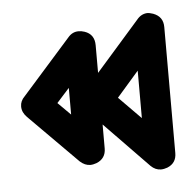

<svg xmlns="http://www.w3.org/2000/svg" viewBox="-35 -509 382 378"><g transform="rotate(-5 156.5 -319.5)"><path d="M5.4 -312.5C5.4 -304.2 8.8 -297.4 15.1 -291L110.8 -194.8C117.2 -189 124 -186 131.3 -186C135.3 -186 139.2 -187 143.6 -188.5C155.8 -193.4 162.1 -202.6 162.1 -215.8V-263.2L249 -173.8C254.9 -168 261.7 -165 269 -165C273.4 -165 277.3 -166 281.7 -167.5C293.9 -172.4 299.8 -181.6 299.8 -194.8V-443.8C299.8 -457.5 293.5 -466.8 280.3 -471.7C275.9 -473.1 272 -474.1 268.6 -474.1C260.7 -473.6 253.9 -470.2 248 -462.9L162.1 -365.2V-419.9C162.1 -434.1 155.8 -443.8 142.6 -448.2C138.2 -449.7 134.3 -450.2 130.9 -450.2C122.6 -450.2 115.7 -446.8 109.9 -439.9L14.2 -332C8.3 -326.2 5.4 -319.8 5.4 -312.5ZM102.1 -340.8V-288.1L77.1 -313ZM240.2 -362.8V-269L196.8 -313Z"/></g></svg>

Font: Nemoy
Style: Medium
Weight: 500
Designer: BSozoo
Foundry: BSozoo
Version: Version 001.000